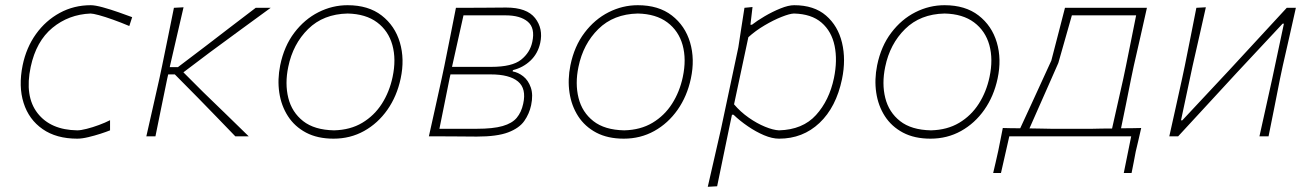

<svg xmlns="http://www.w3.org/2000/svg" viewBox="-20 -524 5042 738"><path d="M277 9Q196.5 9 143.8 -27.8Q91 -64.5 70.8 -128.2Q50.5 -192 67 -273Q81 -341 118.2 -393Q155.5 -445 209.8 -474.5Q264 -504 329 -504Q345.5 -504 375.5 -495.8Q405.5 -487.5 436.8 -476.5Q468 -465.5 488 -458L477 -424Q445 -437.5 414.2 -448.5Q383.5 -459.5 360.2 -465.8Q337 -472 328 -472Q244 -468.5 181.5 -417Q119 -365.5 98 -267Q74 -154 124.2 -89.2Q174.5 -24.5 277 -23Q290.5 -23 313.2 -28.8Q336 -34.5 360.2 -43.5Q384.5 -52.5 403 -62V-23Q389.5 -17.5 366.5 -10Q343.5 -2.5 319.2 3.2Q295 9 277 9Z M542.5 0Q555.5 -56.5 567 -108.2Q578.5 -160 592.5 -221L603 -270.5Q615.5 -331.5 626.5 -385.2Q637.5 -439 648.5 -494L685.5 -496Q672.5 -440 660 -385.8Q647.5 -331.5 633.5 -271L632.5 -266H664L769.5 -346Q817.5 -383 866.2 -420.2Q915 -457.5 963 -494H1020.5Q962 -451.5 903.8 -408.8Q845.5 -366 787 -323L685 -246L761 -170Q805 -127.5 849 -84.8Q893 -42 936 0H884.5Q849 -37 813.5 -73.5Q778 -110 742 -147L652 -238H626.5L622.5 -220.5Q610 -160 599.5 -108.5Q589 -57 577.5 0Z M1262 9Q1200.5 9 1156.5 -14.2Q1112.5 -37.5 1086.8 -77.5Q1061 -117.5 1053.5 -168Q1046 -218.5 1057 -273Q1072 -346.5 1111.2 -398.2Q1150.5 -450 1204 -477Q1257.5 -504 1316 -504Q1396 -504 1447 -464.5Q1498 -425 1517 -360.8Q1536 -296.5 1520 -222Q1505.5 -154 1469 -102Q1432.5 -50 1379.5 -20.5Q1326.5 9 1262 9ZM1264 -23Q1326.5 -24.5 1372.5 -52Q1418.5 -79.5 1447.8 -125.2Q1477 -171 1489 -228Q1503.5 -296 1488.2 -350.8Q1473 -405.5 1429.5 -438Q1386 -470.5 1316 -472Q1223 -470 1164.5 -412.5Q1106 -355 1088 -267Q1074.5 -202.5 1088.2 -147.5Q1102 -92.5 1145.2 -58.5Q1188.5 -24.5 1264 -23Z M1628.5 0Q1641 -56 1652.8 -109Q1664.5 -162 1677.5 -221L1688 -270.5Q1700.5 -332.5 1711 -385.2Q1721.5 -438 1732.5 -494Q1769.5 -494 1823.8 -494.2Q1878 -494.5 1925.5 -495Q2005 -495 2036.8 -454.5Q2068.5 -414 2056.5 -359Q2047.5 -318 2019 -291Q1990.5 -264 1951.5 -254.5L1950.5 -249.5Q1971.5 -246 1991 -230.8Q2010.5 -215.5 2020.2 -187.8Q2030 -160 2021.5 -119.5Q2014.5 -86.5 1995.2 -59Q1976 -31.5 1933.2 -15.2Q1890.5 1 1812.5 1Q1759.5 0.5 1710.5 0.2Q1661.5 0 1628.5 0ZM1761.5 -465Q1752.5 -424.5 1740.8 -372Q1729 -319.5 1719 -274L1717.5 -267H1868.5Q1948.5 -267 1983 -294.5Q2017.5 -322 2026 -363Q2037.5 -416 2008.8 -440.5Q1980 -465 1923.5 -465ZM1669 -29H1812.5Q1875.5 -29 1912 -39.5Q1948.5 -50 1966.2 -71.2Q1984 -92.5 1991 -125Q2004 -183.5 1971 -210.8Q1938 -238 1866.5 -238H1711.5L1708 -222.5Q1699 -178 1688.2 -124Q1677.5 -70 1669 -29Z M2377.5 9Q2316 9 2272 -14.2Q2228 -37.5 2202.2 -77.5Q2176.5 -117.5 2169 -168Q2161.5 -218.5 2172.5 -273Q2187.5 -346.5 2226.8 -398.2Q2266 -450 2319.5 -477Q2373 -504 2431.5 -504Q2511.5 -504 2562.5 -464.5Q2613.5 -425 2632.5 -360.8Q2651.5 -296.5 2635.5 -222Q2621 -154 2584.5 -102Q2548 -50 2495 -20.5Q2442 9 2377.5 9ZM2379.5 -23Q2442 -24.5 2488 -52Q2534 -79.5 2563.2 -125.2Q2592.5 -171 2604.5 -228Q2619 -296 2603.8 -350.8Q2588.5 -405.5 2545 -438Q2501.5 -470.5 2431.5 -472Q2338.5 -470 2280 -412.5Q2221.5 -355 2203.5 -267Q2190 -202.5 2203.8 -147.5Q2217.5 -92.5 2260.8 -58.5Q2304 -24.5 2379.5 -23Z M2700.5 194Q2713.5 138 2725.5 84.8Q2737.5 31.5 2751.5 -29L2818 -342Q2823.5 -378 2829.5 -417Q2835.5 -456 2841.5 -494L2872.5 -497L2864.5 -429H2870.5Q2889.5 -444 2919.2 -461.5Q2949 -479 2979.8 -491.5Q3010.5 -504 3032.5 -504Q3109 -504 3155 -464.2Q3201 -424.5 3216.5 -359.8Q3232 -295 3216.5 -220Q3194 -112 3130 -51.5Q3066 9 2974.5 9Q2948 9 2916.8 -4.2Q2885.5 -17.5 2854.8 -38.5Q2824 -59.5 2799.5 -83H2793.5L2782 -28.5Q2769.5 32 2758.8 83.8Q2748 135.5 2736.5 192ZM2974.5 -23Q3065.5 -25.5 3116.5 -81.8Q3167.5 -138 3185.5 -224Q3199.5 -292 3188 -347.8Q3176.5 -403.5 3137.8 -437Q3099 -470.5 3031.5 -472Q3015.5 -471.5 2984.5 -459.2Q2953.5 -447 2918.8 -426.5Q2884 -406 2856.5 -381L2801.5 -123Q2826 -94 2857.8 -71.8Q2889.5 -49.5 2920.8 -36.8Q2952 -24 2974.5 -23Z M3556.5 9Q3495 9 3451 -14.2Q3407 -37.5 3381.2 -77.5Q3355.5 -117.5 3348 -168Q3340.5 -218.5 3351.5 -273Q3366.5 -346.5 3405.8 -398.2Q3445 -450 3498.5 -477Q3552 -504 3610.5 -504Q3690.5 -504 3741.5 -464.5Q3792.5 -425 3811.5 -360.8Q3830.5 -296.5 3814.5 -222Q3800 -154 3763.5 -102Q3727 -50 3674 -20.5Q3621 9 3556.5 9ZM3558.5 -23Q3621 -24.5 3667 -52Q3713 -79.5 3742.2 -125.2Q3771.5 -171 3783.5 -228Q3798 -296 3782.8 -350.8Q3767.5 -405.5 3724 -438Q3680.5 -470.5 3610.5 -472Q3517.5 -470 3459 -412.5Q3400.5 -355 3382.5 -267Q3369 -202.5 3382.8 -147.5Q3396.5 -92.5 3439.8 -58.5Q3483 -24.5 3558.5 -23Z M3797.5 141Q3802.5 120 3807.2 99.5Q3812 79 3817 56Q3821.5 33.5 3825.8 12Q3830 -9.5 3834.5 -32Q3851 -31.5 3867.8 -31.2Q3884.5 -31 3901.5 -31Q3916 -62 3945 -125.2Q3974 -188.5 4021 -291Q4038.5 -358 4050.2 -403.5Q4062 -449 4073.5 -494H4388.5Q4376 -438 4364 -385Q4352 -332 4338 -271L4327.5 -221Q4317 -168.5 4308 -123.5Q4299 -78.5 4289 -31Q4308.5 -31 4328 -31.2Q4347.5 -31.5 4366.5 -32Q4361 -8 4356 14Q4351 36 4345.5 58.5Q4342 78 4337.8 99Q4333.5 120 4329.5 141H4299.5L4328 0H3859.5L3827.5 141ZM4020.5 -29H4178.5Q4197 -29.5 4216.2 -29.8Q4235.5 -30 4254.5 -30Q4265.5 -78.5 4275.5 -123.2Q4285.5 -168 4297.5 -221L4308 -271Q4319 -325.5 4328.2 -371.2Q4337.5 -417 4347 -465H4100Q4088 -423.5 4076.5 -382.2Q4065 -341 4048 -282Q4029 -239 4008.8 -193Q3988.5 -147 3969.8 -104.8Q3951 -62.5 3937 -30.5Q3958.5 -30 3979.5 -29.8Q4000.5 -29.5 4020.5 -29Z M4474.5 0Q4487 -56 4498.8 -109Q4510.5 -162 4523.5 -221L4534 -270.5Q4546.5 -332.5 4557 -385.2Q4567.5 -438 4578.5 -494L4615 -496Q4602.5 -439.5 4590.2 -385.8Q4578 -332 4564 -270.5L4519.5 -61.5H4524.5L4704 -253.5Q4758.5 -312.5 4814.5 -373.2Q4870.5 -434 4926 -494H4961Q4948.5 -437.5 4936.5 -384.8Q4924.5 -332 4910.5 -270.5L4900 -221Q4888 -160.5 4877.8 -108.5Q4867.5 -56.5 4856 0H4821Q4833.5 -56 4845.2 -109Q4857 -162 4870 -221L4915 -433H4910L4733.5 -244Q4678.5 -184.5 4621.8 -122.8Q4565 -61 4508.5 0Z"/></svg>

Font: Commissioner Loud Thin
Style: Italic
Weight: 100
Italic angle: -12°
Designer: Kostas Bartsokas
Foundry: Kostas Bartsokas
Version: Version 1.000; ttfautohint (v1.8.3)